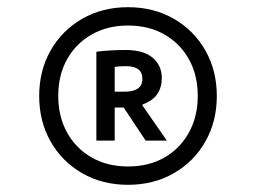

<svg xmlns="http://www.w3.org/2000/svg" viewBox="-20 -714 713 534"><path d="M336 -200Q265 -200 209 -232Q153 -264 121 -320Q89 -376 89 -447Q89 -518 121 -574Q153 -630 209 -662Q265 -694 336 -694Q407 -694 463 -662Q519 -630 551 -574Q583 -518 583 -447Q583 -376 551 -320Q519 -264 463 -232Q407 -200 336 -200ZM336 -251Q394 -251 437.5 -276Q481 -301 505.5 -345.5Q530 -390 530 -447Q530 -505 505.5 -549Q481 -593 437.5 -618Q394 -643 336 -643Q279 -643 235 -618Q191 -593 166.5 -549Q142 -505 142 -447Q142 -390 166.5 -345.5Q191 -301 235 -276Q279 -251 336 -251ZM248 -570Q260 -572 283.5 -573.5Q307 -575 329 -575Q379 -575 404.5 -553.5Q430 -532 430 -497Q430 -471 417.5 -452.5Q405 -434 376 -423V-421L444 -323H385L324 -415H299V-323H248ZM327 -459Q350 -459 363 -467.5Q376 -476 376 -495Q376 -530 330 -530Q320 -530 313.5 -529.5Q307 -529 299 -528V-459Z"/></svg>

Font: Murecho Thin ExtraBold
Style: Regular
Weight: 800
Version: Version 1.010